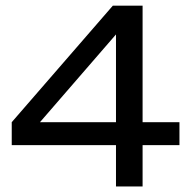

<svg xmlns="http://www.w3.org/2000/svg" viewBox="-20 -654 676 687"><path d="M622.1 -216.8V-134.8H490.2V13.2H395V-134.8H22V-216.8L383.8 -633.8H490.2V-216.8ZM123 -216.8H395V-530.8Z"/></svg>

Font: BioRhyme
Style: Regular
Weight: 400
Designer: Aoife Mooney
Foundry: Aoife Mooney Type
Version: Version 1.500;PS 001.500;hotconv 1.0.88;makeotf.lib2.5.64775